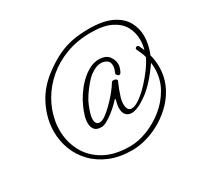

<svg xmlns="http://www.w3.org/2000/svg" viewBox="-156 -800 1161 1122"><g transform="rotate(-30 424.5 -239.0)"><path d="M434 132Q350 132 286 105.5Q222 79 178 33.5Q134 -12 112 -70Q90 -128 90 -191Q90 -278 133 -364Q176 -450 264 -512Q314 -548 360 -569.5Q406 -591 455.5 -600.5Q505 -610 567 -610Q662 -610 719 -582.5Q776 -555 801.5 -510Q827 -465 827 -412Q827 -356 802 -295Q808 -273 810.5 -252.5Q813 -232 813 -212Q813 -150 789.5 -96.5Q766 -43 726.5 -1Q687 41 637.5 71Q588 101 535.5 116.5Q483 132 434 132ZM434 106Q490 106 551 82.5Q612 59 665.5 16Q719 -27 752.5 -86.5Q786 -146 786 -218Q786 -237 783 -256Q713 -154 647 -106Q581 -58 540 -58Q516 -58 502 -73.5Q488 -89 488 -119Q488 -133 491.5 -148.5Q495 -164 498 -175L494 -178Q485 -168 467 -150.5Q449 -133 427 -116Q405 -99 383.5 -87Q362 -75 345 -75Q312 -75 299 -92.5Q286 -110 286 -135Q286 -159 294 -185Q302 -211 312 -233Q322 -255 328 -266Q345 -297 368 -326.5Q391 -356 417 -378Q443 -400 470.5 -413Q498 -426 526 -426Q574 -426 594 -400Q614 -374 614 -345Q614 -335 611 -324Q607 -310 601 -298.5Q595 -287 587 -287Q581 -287 575 -294Q569 -301 571 -308Q573 -315 576.5 -322.5Q580 -330 581 -337Q582 -342 582.5 -345.5Q583 -349 583 -353Q583 -380 565 -390.5Q547 -401 528 -401Q504 -401 480 -388Q456 -375 438 -358Q416 -336 394 -307Q372 -278 356 -249Q353 -244 345 -225Q337 -206 329.5 -182.5Q322 -159 322 -139Q322 -124 328.5 -114Q335 -104 351 -104Q368 -104 390.5 -120.5Q413 -137 436.5 -160Q460 -183 479 -205Q498 -227 506 -239Q513 -247 518.5 -256.5Q524 -266 530 -274Q533 -278 542 -278Q550 -278 557 -274Q564 -270 564 -264Q564 -262 557.5 -247.5Q551 -233 543 -212Q535 -191 528.5 -169.5Q522 -148 522 -131Q522 -81 553 -81Q576 -81 608.5 -104Q641 -127 674.5 -162.5Q708 -198 735 -235.5Q762 -273 774 -301Q770 -316 763.5 -331.5Q757 -347 749 -363Q747 -367 747 -369Q747 -374 751.5 -377.5Q756 -381 760 -381Q768 -381 771 -374Q776 -365 779.5 -356.5Q783 -348 787 -340Q796 -373 796 -405Q796 -454 773.5 -494.5Q751 -535 700.5 -560Q650 -585 567 -585Q474 -585 399 -557Q324 -529 268 -481Q212 -433 177 -373Q142 -313 130 -249Q126 -232 124.5 -215Q123 -198 123 -181Q123 -105 157 -39.5Q191 26 260.5 66Q330 106 434 106Z"/></g></svg>

Font: Ms Madi
Style: Regular
Weight: 400
Designer: Robert E. Leuschke
Foundry: Robert E. Leuschke
Version: Version 1.010; ttfautohint (v1.8.3)